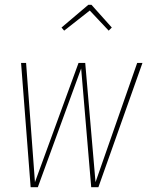

<svg xmlns="http://www.w3.org/2000/svg" viewBox="-20 -782 615 802"><path d="M575 -519 391 0H361L319 -496L138 0H108L68 -519H89L126 -21L308 -519H336L379 -21L553 -519ZM248 -654 237 -667 349 -762H362L447 -667L434 -654L355 -738Z"/></svg>

Font: Fira Sans Extra Condensed Thin
Style: Italic
Weight: 250
Width: 3
Italic angle: -8°
Designer: Carrois Corporate & Edenspiekermann AG
Foundry: Carrois Corporate GbR & Edenspiekermann AG
Version: Version 4.203